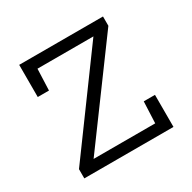

<svg xmlns="http://www.w3.org/2000/svg" viewBox="-124 -652 775 775"><g transform="rotate(-30 263.5 -264.0)"><path d="M128.4 -49.3H415.5L419.9 -149.4H472.2V0H56.6V-43L375 -478H114.3L110.4 -378.4H58.1V-528.3H448.7V-484.9Z"/></g></svg>

Font: TypoPRO Roboto Slab
Style: Light
Weight: 300
Designer: Google
Version: Version 1.100263; 2013; ttfautohint (v0.94.20-1c74) -l 8 -r 